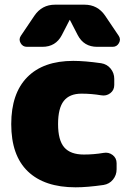

<svg xmlns="http://www.w3.org/2000/svg" viewBox="-20 -790 590 820"><path d="M422 -137Q444 -141 461 -128Q478 -115 478 -93V-67Q478 -42 462.5 -23Q447 -4 422 0Q352 10 303 10Q170 10 99 -58Q28 -126 28 -260Q28 -391 96.5 -460.5Q165 -530 293 -530Q342 -530 412 -520Q437 -516 452.5 -497Q468 -478 468 -453V-427Q468 -405 451 -392Q434 -379 412 -383Q371 -390 328 -390Q277 -390 252.5 -359Q228 -328 228 -260Q228 -191 254.5 -160.5Q281 -130 338 -130Q381 -130 422 -137ZM429 -723 487 -637Q497 -622 488 -606Q479 -590 461 -590H395Q338 -590 312 -640L279 -704Q279 -705 278 -705Q277 -705 277 -704L244 -640Q218 -590 161 -590H95Q77 -590 68 -606Q59 -622 69 -637L127 -723Q159 -770 215 -770H341Q397 -770 429 -723Z"/></svg>

Font: Rounded Mplus 1c Black
Style: Regular
Weight: 900
Version: Version 1.059.20150529